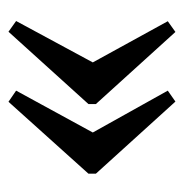

<svg xmlns="http://www.w3.org/2000/svg" viewBox="-10 -440 436 455"><g transform="rotate(90 207.5 -212.0)"><path d="M220.7 -14.6 194.3 -32.7 293.5 -214.4 194.3 -392.1 220.2 -410.2 391.1 -221.7V-204.1ZM54.7 -14.6 29.3 -32.7 127.4 -214.4 29.8 -392.1 55.2 -410.2 226.1 -221.7V-204.1Z"/></g></svg>

Font: Elstob 14pt SemiBold
Style: Regular
Weight: 600
Designer: Peter S. Baker
Version: Version 1.015